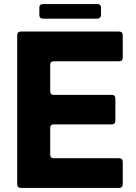

<svg xmlns="http://www.w3.org/2000/svg" viewBox="-20 -917 662 937"><path d="M82 0Q64 0 64 -18V-745Q64 -763 82 -763H561Q579 -763 579 -745V-636Q579 -618 561 -618H243Q225 -618 225 -600V-472Q225 -454 243 -454H525Q543 -454 543 -436V-328Q543 -310 525 -310H243Q225 -310 225 -292V-163Q225 -145 243 -145H561Q579 -145 579 -127V-18Q579 0 561 0ZM190 -826Q172 -826 172 -844V-879Q172 -897 190 -897H455Q473 -897 473 -879V-844Q473 -836 468 -831Q463 -826 455 -826Z"/></svg>

Font: Open Sauce Two ExtraBold
Style: Regular
Weight: 800
Designer: Alfredo Marco Pradil
Foundry: Creative Sauce Fz LLC
Version: Version 1.477